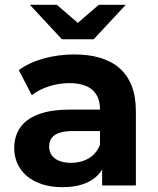

<svg xmlns="http://www.w3.org/2000/svg" viewBox="-20 -770 654 797"><path d="M395 -169C376 -119 329 -94 275 -94C218 -94 184 -120 184 -161C184 -198 206 -226 283 -226H395ZM239 7C318 7 374 -18 404 -66V0H544V-309C544 -469 450 -544 288 -544C203 -544 116 -522 58 -479L112 -375C151 -406 211 -425 268 -425C354 -425 395 -385 395 -317V-315H268C104 -315 39 -248 39 -155C39 -61 114 7 239 7ZM502 -750H390L303 -675L216 -750H104L237 -607H369Z"/></svg>

Font: Montserrat-Alt1
Style: Bold
Weight: 700
Designer: Differentunic
Foundry: Differentunic
Version: Version 7.222